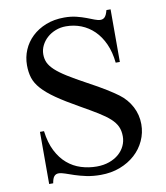

<svg xmlns="http://www.w3.org/2000/svg" viewBox="-79 -744 714 825"><g transform="rotate(-10 278.0 -331.5)"><path d="M503.4 -168.9Q503.4 -131.3 488 -97.7Q472.7 -64 444.8 -38.8Q417 -13.7 378.7 1Q340.3 15.6 294.4 15.6Q260.7 15.6 232.9 9.8Q205.1 3.9 183.1 -3.4Q161.1 -10.7 144.5 -16.6Q127.9 -22.5 116.2 -22.5Q104.5 -22.5 97.2 -14.2Q89.8 -5.9 86.4 15.6H68.8V-211.9H86.4Q92.8 -160.6 111.1 -124.8Q129.4 -88.9 156 -66.2Q182.6 -43.5 215.6 -33.2Q248.5 -22.9 283.7 -22.9Q314 -22.9 338.6 -31.7Q363.3 -40.5 380.4 -55.4Q397.5 -70.3 406.7 -89.8Q416 -109.4 416 -131.3Q416 -155.8 407.5 -174.3Q398.9 -192.9 379.9 -210.2Q360.8 -227.5 330.3 -246.3Q299.8 -265.1 256.3 -289.6Q197.3 -322.8 159.7 -348.9Q122.1 -375 100.6 -399.2Q79.1 -423.3 71.3 -448Q63.5 -472.7 63.5 -503.4Q63.5 -538.6 76.9 -570.1Q90.3 -601.6 115.5 -625.5Q140.6 -649.4 176.3 -663.6Q211.9 -677.7 256.3 -677.7Q285.2 -677.7 308.8 -671.9Q332.5 -666 351.1 -658.9Q369.6 -651.9 384 -646.2Q398.4 -640.6 409.2 -640.6Q420.4 -640.6 428 -648.7Q435.5 -656.7 440.9 -677.7H459V-448.2H440.9Q436 -495.1 419.9 -530.8Q403.8 -566.4 379.2 -590.6Q354.5 -614.7 323.2 -627Q292 -639.2 256.8 -639.2Q232.9 -639.2 211.7 -630.9Q190.4 -622.6 174.8 -608.6Q159.2 -594.7 149.9 -576.2Q140.6 -557.6 140.6 -537.1Q140.6 -517.6 147.9 -501.2Q155.3 -484.9 173.8 -467.5Q192.4 -450.2 224.4 -430.2Q256.3 -410.2 305.2 -383.8Q352.5 -358.4 383.5 -339.1Q414.6 -319.8 432.1 -306.6Q465.8 -281.7 484.6 -245.8Q503.4 -210 503.4 -168.9Z"/></g></svg>

Font: Doulos SIL Phon
Style: Regular
Weight: 400
Designer: Walt Agee, Victor Gaultney, Peter Martin, Debbi Hosken, Becca Hirsbrunner
Foundry: SIL International
Version: Version 5.000